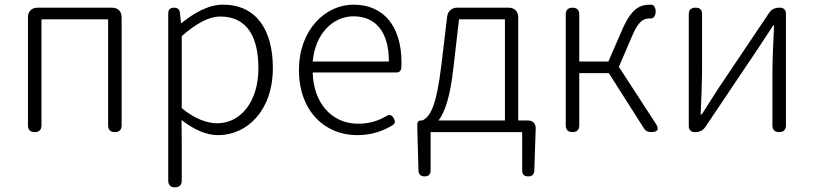

<svg xmlns="http://www.w3.org/2000/svg" viewBox="-20 -567 3492 824"><path d="M100 -267V-29C100 -10 110 0 129 0C148 0 158 -10 158 -29V-484H444V-29C444 -10 454 0 473 0C492 0 502 -10 502 -29V-493C502 -518 486 -534 461 -534H301H141C116 -534 100 -518 100 -493Z M702 -341V-148V208C702 227 712 237 731 237C750 237 760 227 760 208V46L759 -52C813 -10 866 13 916 13C1041 13 1151 -93 1151 -275C1151 -440 1079 -547 937 -547C872 -547 810 -509 759 -468H757L752 -512C751 -527 742 -534 727 -534C711 -534 702 -526 702 -510ZM760 -334V-412C822 -466 875 -496 926 -496C1044 -496 1089 -403 1089 -274C1089 -132 1014 -38 912 -38C872 -38 817 -55 760 -103V-257Z M1605 -256H1682C1693 -256 1701 -263 1702 -274C1703 -282 1703 -291 1703 -299C1703 -455 1626 -547 1497 -547C1377 -547 1263 -440 1263 -266C1263 -91 1374 13 1512 13C1578 13 1625 -6 1664 -29C1677 -37 1677 -46 1670 -59C1662 -74 1651 -78 1637 -68C1602 -48 1564 -36 1517 -36C1402 -36 1325 -127 1322 -256H1511ZM1567 -303H1485H1322C1333 -425 1411 -497 1497 -497C1591 -497 1649 -432 1649 -303Z M2204 -292V-493C2204 -518 2188 -534 2163 -534H1942C1919 -534 1902 -519 1899 -496L1874 -286C1852 -104 1825 -67 1793 -50H1786C1777 -50 1771 -44 1771 -35V-14L1776 166C1777 182 1786 190 1802 190C1819 190 1828 182 1828 165V0H2024H2221V165C2221 182 2230 190 2247 190C2263 190 2272 182 2273 166L2279 -14V-17C2279 -37 2266 -50 2246 -50H2204ZM2147 -267V-50H2004H1862C1888 -84 1912 -148 1926 -277L1950 -484H2147Z M2408 -267V-29C2408 -10 2418 0 2437 0C2456 0 2466 -10 2466 -29V-253H2529H2593L2743 -17C2750 -5 2761 0 2775 0C2804 0 2810 -13 2794 -37L2636 -280L2690 -406C2720 -479 2742 -488 2771 -488C2772 -488 2773 -488 2774 -488C2784 -487 2791 -498 2793 -508C2796 -523 2792 -544 2777 -547C2776 -547 2774 -547 2773 -547C2724 -547 2689 -531 2647 -432L2591 -303H2466V-505C2466 -524 2456 -534 2437 -534C2418 -534 2408 -524 2408 -505Z M2936 -267V-25C2936 -10 2946 0 2961 0H2965C2982 0 2998 -8 3007 -22L3222 -342C3244 -375 3276 -424 3298 -457H3302C3299 -387 3295 -315 3295 -256V-29C3295 -10 3305 0 3324 0C3343 0 3353 -10 3353 -29V-267V-509C3353 -524 3343 -534 3328 -534H3323C3306 -534 3290 -526 3281 -512L3066 -192C3045 -159 3013 -110 2992 -76H2987C2990 -147 2993 -219 2993 -277V-506C2993 -525 2984 -534 2965 -534C2946 -534 2936 -525 2936 -506Z"/></svg>

Font: GenSenRounded2 TW L
Style: Regular
Weight: 300
Version: Version 2.100;PS 2.1;hotconv 16.6.51;makeotf.lib2.5.65220 DE